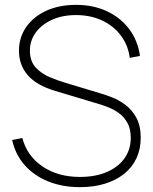

<svg xmlns="http://www.w3.org/2000/svg" viewBox="-20 -755 629 790"><path d="M309 15Q236 15 177.8 -8.8Q119.5 -32.5 81.2 -76Q43 -119.5 30 -179L72 -187Q91.5 -113 155 -70Q218.5 -27 309 -27Q372 -27 419 -47Q466 -67 492 -103.2Q518 -139.5 518 -188Q518 -224.5 504.5 -249Q491 -273.5 470.2 -288.8Q449.5 -304 427 -313Q404.5 -322 387 -327L207 -381Q168 -392.5 139.8 -409Q111.5 -425.5 93.5 -446.5Q75.5 -467.5 66.8 -492.5Q58 -517.5 58 -546Q58 -601 87.8 -643.8Q117.5 -686.5 170.5 -710.8Q223.5 -735 293 -735Q363.5 -735 419.5 -709Q475.5 -683 511.2 -635.8Q547 -588.5 556 -525L514 -517Q507 -569.5 477 -609.2Q447 -649 399.5 -671Q352 -693 293 -693Q236.5 -693 193.8 -673.5Q151 -654 127 -621Q103 -588 103 -547Q103 -504 126.2 -478.2Q149.5 -452.5 183 -438.2Q216.5 -424 247 -415L396 -370Q415 -364.5 442.5 -353.8Q470 -343 496.8 -323Q523.5 -303 541.2 -270.2Q559 -237.5 559 -188Q559 -141.5 541.5 -104Q524 -66.5 491 -40Q458 -13.5 412 0.8Q366 15 309 15Z"/></svg>

Font: Manrope Variable Light
Style: Regular
Weight: 200
Designer: Mikhail Sharanda
Foundry: Mikhail Sharanda
Version: Version 4.505